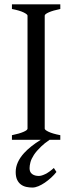

<svg xmlns="http://www.w3.org/2000/svg" viewBox="-20 -635 338 872"><path d="M236.3 146Q226.1 159.2 212.2 171.9Q198.2 184.6 183.6 194.6Q168.9 204.6 154.3 210.7Q139.6 216.8 127.4 216.8Q113.3 216.8 99.6 213.9Q85.9 210.9 75.2 203.1Q64.5 195.3 57.9 181.6Q51.3 168 51.3 146Q51.3 102.1 89.4 60.1Q117.7 29.3 165 0H34.2V-21Q67.4 -27.8 86.2 -35.9Q105 -43.9 105 -50.8V-564Q105 -569.8 87.2 -578.6Q69.3 -587.4 34.2 -594.2V-615.2H253.9V-594.2Q220.7 -587.4 201.9 -579.1Q183.1 -570.8 183.1 -564V-50.8Q183.1 -44.9 200.9 -36.4Q218.8 -27.8 253.9 -21V0H205.1Q182.6 15.1 167 30.3Q145.5 50.8 133.8 68.8Q122.1 86.9 118.2 102.1Q114.3 117.2 114.3 128.9Q114.3 147 126 155.5Q137.7 164.1 156.2 164.1Q168.5 164.1 186.3 155.3Q204.1 146.5 224.6 127.9Z"/></svg>

Font: Gentium Plus
Style: Regular
Weight: 400
Designer: J. Victor Gaultney, Annie Olsen, Iska Routamaa
Foundry: SIL International
Version: Version 1.510